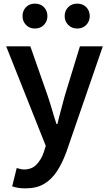

<svg xmlns="http://www.w3.org/2000/svg" viewBox="-20 -810 599 1057"><path d="M120 227Q97 227 79.5 224Q62 221 47 216L72 115Q80 117 90.5 120Q101 123 112 123Q155 123 181 96Q207 69 221 28L232 -7L14 -555H147L242 -284Q255 -246 266.5 -206Q278 -166 291 -127H296Q305 -166 316 -205.5Q327 -245 337 -284L420 -555H546L346 25Q323 88 293.5 133Q264 178 222.5 202.5Q181 227 120 227ZM172 -653Q142 -653 123 -673Q104 -693 104 -721Q104 -751 123 -770.5Q142 -790 172 -790Q203 -790 222 -770.5Q241 -751 241 -721Q241 -693 222 -673Q203 -653 172 -653ZM405 -653Q375 -653 355.5 -673Q336 -693 336 -721Q336 -751 355.5 -770.5Q375 -790 405 -790Q436 -790 455 -770.5Q474 -751 474 -721Q474 -693 455 -673Q436 -653 405 -653Z"/></svg>

Font: Noto Sans HK Thin SemiBold
Style: Regular
Weight: 600
Version: Version 2.004-H2;hotconv 1.0.118;makeotfexe 2.5.65603